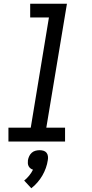

<svg xmlns="http://www.w3.org/2000/svg" viewBox="-20 -755 490 1024"><path d="M25 0V-74H144L241 -662H141V-735H337L227 -74H327V0ZM147 249 109 208Q124 196 136 181Q148 166 156 150Q149 148 142.5 143Q136 138 132.5 131Q129 124 128.5 115.5Q128 107 129 99Q131 88 136 77.5Q141 67 149.5 59.5Q158 52 169 49Q180 46 191 46Q202 46 212 49Q222 52 228 59.5Q234 67 235.5 77.5Q237 88 235 99Q232 120 224.5 141Q217 162 206 181Q195 200 180 217.5Q165 235 147 249Z"/></svg>

Font: Iosevka Etoile Oblique
Style: Regular
Weight: 400
Italic angle: -9°
Designer: Belleve Invis
Foundry: Belleve Invis
Version: Version 15.5.2; ttfautohint (v1.8.4)